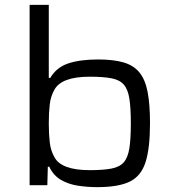

<svg xmlns="http://www.w3.org/2000/svg" viewBox="-20 -763 716 791"><path d="M381 8Q340 8 301 2Q262 -4 231 -22Q200 -40 183 -76H177L175 0H102V-743H181V-442H187Q213 -486 262 -502Q311 -518 384 -518Q447 -518 488.5 -506Q530 -494 554 -465Q578 -436 588 -385Q598 -334 598 -256Q598 -152 579.5 -94.5Q561 -37 514 -14.5Q467 8 381 8ZM350 -62Q405 -62 439 -68.5Q473 -75 490 -94.5Q507 -114 513 -152.5Q519 -191 519 -255Q519 -318 513 -356.5Q507 -395 490 -414.5Q473 -434 439 -440.5Q405 -447 350 -447Q233 -447 204 -393Q189 -367 185 -333Q181 -299 181 -255Q181 -211 185 -176.5Q189 -142 204 -116Q232 -62 350 -62Z"/></svg>

Font: Saira Expanded
Style: Regular
Weight: 400
Width: 7
Designer: Hector Gatti with collaboration of the Omnibus-Type team
Foundry: Omnibus-Type
Version: Version 1.100; ttfautohint (v1.8.3)